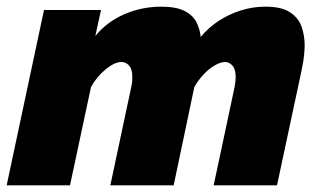

<svg xmlns="http://www.w3.org/2000/svg" viewBox="-36 -556 959 576"><path d="M96 -526H267L250 -448Q285 -491 337.5 -513.5Q390 -536 447 -536Q492 -536 517 -523.5Q542 -511 553 -490Q564 -469 566 -445Q590 -474 621 -494Q652 -514 687.5 -525Q723 -536 760 -536Q808 -536 833.5 -519.5Q859 -503 868.5 -476.5Q878 -450 878 -420Q878 -411 876.5 -393Q875 -375 869 -346L795 0H605L668 -296Q671 -313 671 -325Q671 -348 661.5 -359Q652 -370 639 -370Q626 -370 608.5 -360Q591 -350 575 -333Q559 -316 547 -295L485 0H295L358 -296Q360 -304 360.5 -311.5Q361 -319 361 -325Q361 -348 351.5 -359Q342 -370 328 -370Q308 -370 281 -348Q254 -326 237 -295L174 0H-16Z"/></svg>

Font: Raleway Thin Black
Style: Italic
Weight: 900
Italic angle: -12°
Version: Version 4.026